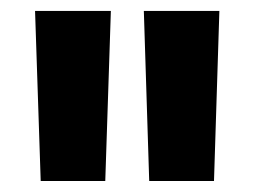

<svg xmlns="http://www.w3.org/2000/svg" viewBox="-20 -723 464 350"><path d="M54.2 -393.1 43.9 -703.1H182.1L171.9 -393.1ZM242.2 -703.1H379.9L370.1 -393.1H252Z"/></svg>

Font: TASA Orbiter Text
Style: Bold
Weight: 700
Designer: Weizhong Zhang
Version: Version 1.000;Glyphs 3.1.2 (3151)